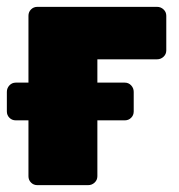

<svg xmlns="http://www.w3.org/2000/svg" viewBox="-31 -540 523 560"><path d="M78 0Q67 0 59.5 -7.5Q52 -15 52 -26V-494Q52 -505 59.5 -512.5Q67 -520 78 -520H427Q438 -520 446 -512.5Q454 -505 454 -494V-393Q454 -382 446 -374.5Q438 -367 427 -367H253V-26Q253 -15 245 -7.5Q237 0 226 0ZM15 -189Q4 -189 -3.5 -196.5Q-11 -204 -11 -215V-272Q-11 -283 -3.5 -291Q4 -299 15 -299H333Q344 -299 351.5 -291Q359 -283 359 -272V-215Q359 -204 351.5 -196.5Q344 -189 333 -189Z"/></svg>

Font: Rubik ExtraBold
Style: Regular
Weight: 800
Designer: Hubert and Fischer
Foundry: Hubert and Fischer
Version: Version 2.300;gftools[0.9.30]